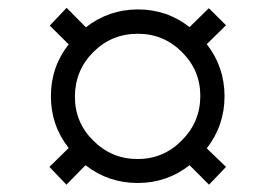

<svg xmlns="http://www.w3.org/2000/svg" viewBox="-20 -560 719 501"><path d="M153.3 -78.1 108.9 -124.5 159.2 -173.8Q112.8 -232.9 112.8 -309.1Q112.8 -385.3 159.2 -444.3L109.9 -493.2L153.8 -539.6L204.1 -488.8Q263.7 -535.2 339.6 -535.4Q415.5 -535.6 474.6 -489.3L524.9 -538.6L569.8 -494.1L519.5 -444.8Q565.9 -385.3 565.9 -308.8Q565.9 -232.4 519.5 -172.9L569.8 -124.5L525.4 -78.1L474.6 -128.9Q415.5 -82.5 339.1 -82.5Q262.7 -82.5 203.1 -128.9ZM222.7 -193.8Q271 -145 338.9 -145Q406.7 -145 454.6 -193.8Q502.4 -241.7 502.7 -309.1Q502.9 -376.5 454.6 -424.3Q406.7 -472.2 338.9 -471.9Q271 -471.7 223.1 -423.8Q175.8 -376 175.5 -308.3Q175.3 -240.7 222.7 -193.8Z"/></svg>

Font: HK Grotesk Medium Legacy
Style: Regular
Weight: 500
Designer: Alfredo Marco Pradil
Foundry: Hanken Design Co.
Version: Version 2.022;PS 002.022;hotconv 1.0.88;makeotf.lib2.5.64775